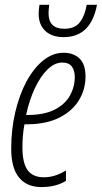

<svg xmlns="http://www.w3.org/2000/svg" viewBox="-20 -756 417 786"><path d="M149.4 9.8Q89.8 9.8 57.9 -29.3Q25.9 -68.4 25.9 -146.5Q25.9 -226.6 42.7 -297.9Q59.6 -369.1 89.1 -423.6Q118.7 -478 157.5 -509Q196.3 -540 240.2 -540Q280.8 -540 305.4 -516.6Q330.1 -493.2 330.1 -442.4Q330.1 -391.1 303.7 -346.7Q277.3 -302.2 223.4 -274.7Q169.4 -247.1 86.4 -247.1H80.1Q71.8 -203.1 71.8 -152.8Q71.8 -88.9 93 -59.6Q114.3 -30.3 159.2 -30.3Q183.6 -30.3 205.6 -37.4Q227.5 -44.4 250 -58.1V-15.6Q230.5 -3.4 205.3 3.2Q180.2 9.8 149.4 9.8ZM86.9 -285.2H91.3Q161.1 -285.2 204.1 -307.4Q247.1 -329.6 266.6 -365.2Q286.1 -400.9 286.1 -440.4Q286.1 -468.3 273.7 -484.1Q261.2 -500 235.4 -500Q203.6 -500 174.6 -471.7Q145.5 -443.4 122.6 -394.5Q99.6 -345.7 86.9 -285.2ZM240.7 -604Q192.4 -604 165.3 -629.6Q138.2 -655.3 138.2 -700.2Q138.2 -708.5 139.2 -718Q140.1 -727.5 141.6 -736.3H181.6Q180.7 -729 179.7 -719.7Q178.7 -710.4 178.7 -701.7Q178.7 -638.2 243.2 -638.2Q286.1 -638.2 306.6 -664.6Q327.1 -690.9 335 -736.3H377Q352.1 -604 240.7 -604Z"/></svg>

Font: Open Sans Condensed Light
Style: Italic
Weight: 300
Width: 3
Italic angle: -12°
Designer: Monotype Design Team
Foundry: Monotype Imaging Inc.
Version: Version 3.000; ttfautohint (v1.8.4)